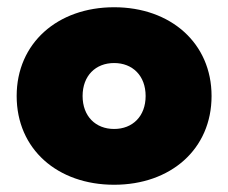

<svg xmlns="http://www.w3.org/2000/svg" viewBox="-20 -500 630 530"><path d="M295 10C451 10 564 -88 564 -235C564 -381 451 -480 295 -480C139 -480 26 -381 26 -235C26 -88 139 10 295 10ZM295 -144C244 -144 208 -179 208 -235C208 -291 244 -326 295 -326C346 -326 382 -291 382 -235C382 -179 346 -144 295 -144Z"/></svg>

Font: Gantari Black
Style: Regular
Weight: 900
Designer: Anugrah Pasau
Foundry: Lafontype
Version: Version 1.000